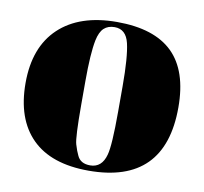

<svg xmlns="http://www.w3.org/2000/svg" viewBox="-62 -553 667 629"><g transform="rotate(10 271.5 -238.0)"><path d="M333 -197V-282Q333 -379 322.5 -423.5Q312 -468 274 -468Q252 -468 238.5 -455.5Q225 -443 219 -414Q210 -369 210 -277V-199Q210 -90 216.5 -68Q223 -46 230 -32Q241 -8 273 -8Q312 -8 324 -53Q333 -85 333 -197ZM525 -245Q525 10 271 10Q146 10 82 -54Q18 -118 18 -237.5Q18 -357 86.5 -421.5Q155 -486 279 -486Q403 -486 464 -426.5Q525 -367 525 -245Z"/></g></svg>

Font: Abril Fatface
Style: Regular
Weight: 400
Designer: Veronika Burian, Jos Scaglione
Foundry: TypeTogether
Version: Version 1.001